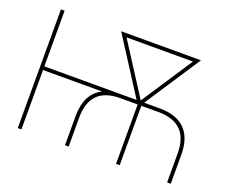

<svg xmlns="http://www.w3.org/2000/svg" viewBox="-117 -917 1320 1106"><g transform="rotate(20 542.5 -364.0)"><path d="M371.6 0V-177.7Q371.6 -316.9 466.3 -363.8H104.5V0H82V-727.5H104.5V-386.2H669.9L451.2 -727.5H940.4L716.3 -386.2H811Q914.6 -386.2 967.3 -333.3Q1020 -280.3 1020 -177.7V0H997.6V-177.7Q997.6 -363.8 811 -363.8H707V0H684.6V-362.8L684.1 -363.8H577.6Q394 -363.8 394 -177.7V0ZM693.4 -391.6 899.4 -705.1H492.2Z"/></g></svg>

Font: Inter Display Thin
Style: Regular
Weight: 100
Designer: Rasmus Andersson
Foundry: rsms
Version: Version 4.000;git-a52131595